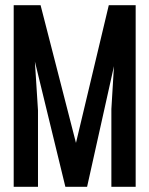

<svg xmlns="http://www.w3.org/2000/svg" viewBox="-20 -723 577 743"><path d="M33 -703V0H127V-296L115 -485L233 0H317L421 -467L411 -301V0H505V-703H401L274 -170L137 -703Z"/></svg>

Font: Modon Arabic
Style: Bold
Weight: 700
Designer: Ahmedzaza
Foundry: Ahmedzaza
Version: Version 2.010